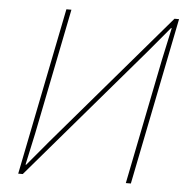

<svg xmlns="http://www.w3.org/2000/svg" viewBox="-51 -748 782 798"><g transform="rotate(5 340.0 -349.0)"><path d="M54 0 194 -698H215L110 -174L81 -40H84L171 -144L645 -698H664L524 0H503L608 -524L637 -658H634L547 -554L73 0Z"/></g></svg>

Font: IBM Plex Sans Thin
Style: Italic
Weight: 250
Italic angle: -11.31°
Designer: Mike Abbink, Paul van der Laan, Pieter van Rosmalen
Foundry: Bold Monday
Version: Version 3.201